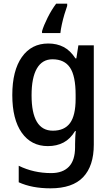

<svg xmlns="http://www.w3.org/2000/svg" viewBox="-20 -786 606 1046"><path d="M243 -549Q290 -549 326.5 -530Q363 -511 391 -468H396L407 -539H491V2Q491 118 433 179Q375 240 255 240Q154 240 82 207V117Q163 157 259 157Q322 157 355.5 122Q389 87 389 16V0Q389 -15 390 -36.5Q391 -58 393 -72H389Q363 -29 326 -9.5Q289 10 241 10Q150 10 98.5 -63Q47 -136 47 -268Q47 -401 99 -475Q151 -549 243 -549ZM266 -463Q210 -463 181 -413Q152 -363 152 -267Q152 -74 268 -74Q331 -74 361.5 -115.5Q392 -157 392 -248V-269Q392 -372 361.5 -417.5Q331 -463 266 -463ZM346 -754Q339 -735 331 -708Q323 -681 317 -653.5Q311 -626 309 -606H209V-616Q218 -647 239.5 -690Q261 -733 286 -766H346Z"/></svg>

Font: Noto Sans Gujarati UI SemiCondensed Medium
Style: Regular
Weight: 500
Width: 4
Designer: Jelle Bosma - Monotype Design Team, Universal Thirst
Foundry: Monotype Imaging Inc.
Version: Version 2.106; ttfautohint (v1.8.4.7-5d5b)